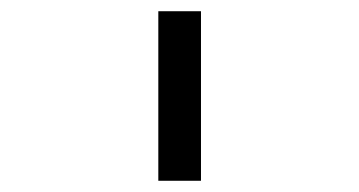

<svg xmlns="http://www.w3.org/2000/svg" viewBox="-20 -720 640 342"><path d="M262 -398V-700H338V-398Z"/></svg>

Font: DM Mono Light
Style: Regular
Weight: 300
Designer: Colophon Foundry
Foundry: Colophon Foundry
Version: Version 1.000; ttfautohint (v1.8.2.53-6de2)